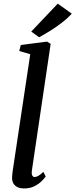

<svg xmlns="http://www.w3.org/2000/svg" viewBox="-20 -1052 424 1082"><path d="M159.5 -90Q157 -73 161.5 -63.8Q166 -54.5 175 -54.5Q184 -54.5 195.2 -60.5Q206.5 -66.5 224.5 -83.5L237.5 -57.5Q232 -49 216.5 -33Q201 -17 175.8 -3.5Q150.5 10 114.5 10Q96.5 10 81.2 3.8Q66 -2.5 56.8 -16.2Q47.5 -30 48 -52.5Q48 -57 48.8 -63.8Q49.5 -70.5 50.2 -77.5Q51 -84.5 51.5 -89L150.5 -746.5L88.5 -764.5L97 -798.5L245 -817.5L265.5 -805ZM200.5 -842 156 -874 305.5 -1031.5 384.5 -975Q360.5 -948.5 327.2 -923Q294 -897.5 260.2 -876.8Q226.5 -856 200.5 -842Z"/></svg>

Font: Merriweather 28pt Medium
Style: Italic
Weight: 500
Italic angle: -7.8°
Version: Version 2.101